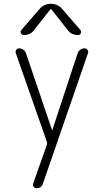

<svg xmlns="http://www.w3.org/2000/svg" viewBox="-20 -775 540 1015"><path d="M310.5 -725.6 405.3 -616.2Q411.1 -608.4 407.2 -599.1Q403.3 -589.8 392.6 -589.8Q357.4 -589.8 337.9 -616.2L251 -726.6Q250 -727.5 249 -727.5L247.1 -726.6L160.2 -616.2Q140.6 -589.8 105.5 -589.8Q95.7 -589.8 90.8 -599.1Q85.9 -608.4 92.8 -616.2L187.5 -725.6Q210.9 -754.9 249 -754.9Q287.1 -754.9 310.5 -725.6ZM227.5 -26.4 63.5 -494.1Q60.5 -503.9 65.9 -511.7Q71.3 -519.5 81.1 -519.5Q92.8 -519.5 103 -512.2Q113.3 -504.9 117.2 -494.1L254.9 -87.9Q254.9 -86.9 255.9 -86.9Q256.8 -86.9 256.8 -87.9L390.6 -494.1Q394.5 -504.9 404.8 -512.2Q415 -519.5 426.8 -519.5Q436.5 -519.5 442.4 -511.7Q448.2 -503.9 445.3 -494.1L207 195.3Q199.2 220.7 172.9 219.7Q163.1 219.7 157.7 211.9Q152.3 204.1 155.3 195.3L227.5 -8.8Q230.5 -18.6 227.5 -26.4Z"/></svg>

Font: Rounded Mgen+ 1m light
Style: Regular
Weight: 200
Designer: [Source Han Sans]
Ryoko NISHIZUKA  (kana & ideographs); Paul D. Hunt (Latin, Greek & Cyrillic); Wenlong ZHANG  (bopomofo
Version: Version 1.059.20150602